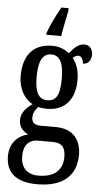

<svg xmlns="http://www.w3.org/2000/svg" viewBox="-65 -805 567 1081"><g transform="rotate(5 219.0 -264.5)"><path d="M166 -616V-606H250C257 -654 270 -709 278 -753V-766H237C213 -724 180 -658 166 -616ZM186 237C337 237 408 166 408 52C408 -28 366 -93 265 -93H179C148 -93 128 -104 128 -135C128 -164 144 -185 157 -197C168 -193 193 -191 205 -191C313 -191 363 -265 363 -367C363 -427 346 -462 325 -489C334 -497 343 -504 357 -504C371 -504 385 -486 385 -462C418 -462 432 -488 432 -517C432 -546 416 -570 384 -570C344 -570 318 -532 301 -514C276 -533 246 -547 205 -547C96 -547 42 -477 42 -362C42 -293 75 -234 123 -210C88 -186 60 -156 60 -116C60 -72 87 -50 113 -38C58 -26 10 17 10 94C10 185 68 237 186 237ZM203 -239C153 -239 132 -281 132 -364C132 -451 153 -498 203 -498C255 -498 274 -453 274 -365C274 -280 256 -239 203 -239ZM189 188C122 188 90 146 90 88C90 13 131 -8 169 -8H255C302 -8 327 13 327 70C327 136 291 188 189 188Z"/></g></svg>

Font: Noto Serif Georgian ExtraCondensed Medium
Style: Regular
Weight: 500
Width: 2
Designer: Monotype Design Team, Akaki Razmadze
Foundry: Google LLC
Version: Version 2.003